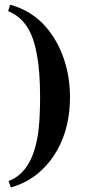

<svg xmlns="http://www.w3.org/2000/svg" viewBox="-20 -655 368 821"><path d="M23.4 -634.8Q161.1 -597.7 231.4 -456.1Q279.3 -357.4 279.3 -240.2Q279.3 -76.2 192.4 35.2Q126 119.1 26.4 146.5L16.6 119.1Q125 79.1 145.5 -105.5Q151.4 -161.1 151.4 -242.2Q151.4 -454.1 96.7 -539.1Q64.5 -587.9 14.6 -607.4Z"/></svg>

Font: Abhaya Libre ExtraBold
Style: Regular
Weight: 800
Designer: Pushpananda Ekanayake, Sol Matas, Pathum Egodawatta
Foundry: Mooniak
Version: Version 1.050 ; ttfautohint (v1.6)